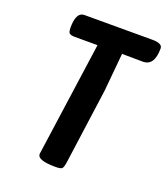

<svg xmlns="http://www.w3.org/2000/svg" viewBox="-140 -851 843 966"><g transform="rotate(20 281.5 -368.0)"><path d="M509 -752Q563 -752 563 -725Q563 -632 502 -632L390 -633L371 -430L315 -23Q311 3 304 9.5Q297 16 269 16Q168 16 173 -21L259 -632H134Q110 -633 105.5 -642.5Q101 -652 101 -668Q101 -752 145 -752Z"/></g></svg>

Font: Chau Philomene One
Style: Italic
Weight: 400
Designer: Vicente Lamonaca
Foundry: TipoType
Version: Version 1.002